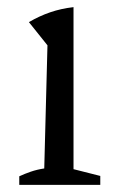

<svg xmlns="http://www.w3.org/2000/svg" viewBox="-20 -518 329 538"><path d="M34 0V-24Q49 -31 66.5 -37Q84 -43 104 -46L113 -391L61 -456Q90 -473 120.5 -483.5Q151 -494 186 -498V-44L261 -25V0Z"/></svg>

Font: Piazzolla Thin
Style: Regular
Weight: 400
Version: Version 2.001